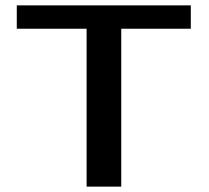

<svg xmlns="http://www.w3.org/2000/svg" viewBox="-20 -695 777 715"><path d="M302.5 0V-588H42.5V-675H690.5V-588H431.5V0Z"/></svg>

Font: Anybody ExtraExpanded Medium
Style: Regular
Weight: 500
Width: 8
Designer: Tyler Finck
Foundry: Etcetera Type Company
Version: Version 1.010; ttfautohint (v1.8.3) -l 8 -r 50 -G 200 -x 14 